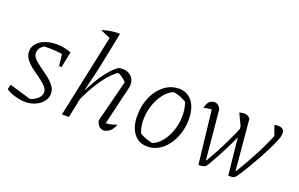

<svg xmlns="http://www.w3.org/2000/svg" viewBox="-88 -1097 2293 1470"><g transform="rotate(20 1058.0 -362.0)"><path d="M19 -39 28 -79 218 -23 191 -26Q218 -29 240 -42Q262 -55 275.5 -73Q289 -91 289 -110Q289 -136 267.5 -159Q246 -182 213.5 -204.5Q181 -227 149 -251.5Q117 -276 95 -304.5Q73 -333 73 -369Q73 -405 97 -432.5Q121 -460 161.5 -475.5Q202 -491 253 -491Q283 -491 314 -485.5Q345 -480 374 -468L359 -426Q322 -435 284 -439Q246 -443 208 -443Q190 -443 172.5 -442.5Q155 -442 138 -439L178 -446Q156 -437 141 -417Q126 -397 126 -377Q126 -350 148 -327.5Q170 -305 202 -282.5Q234 -260 266 -235.5Q298 -211 320 -182.5Q342 -154 342 -118Q342 -85 319.5 -56Q297 -27 259.5 -10Q222 7 177 7Q140 7 95 -5.5Q50 -18 19 -39ZM328 -340 313 -469 374 -468 348 -340Z M551 -128 540 -154Q566 -215 593 -266.5Q620 -318 648 -359.5Q676 -401 704.5 -432Q733 -463 761 -482Q771 -484 779 -485Q787 -486 794 -486Q837 -486 864 -460Q891 -434 891 -396Q891 -390 890.5 -384.5Q890 -379 889 -372L813 -51Q839 -53 860 -58Q881 -63 901 -71Q894 -48 880.5 -30.5Q867 -13 849.5 -3.5Q832 6 815 6Q793 6 777.5 -9.5Q762 -25 755 -52L847 -413V-391Q824 -415 806.5 -427.5Q789 -440 764 -450L782 -452Q725 -420 664.5 -335Q604 -250 551 -128ZM475 0 627 -717 682 -732 621 -430 575 -237 580 -235 532 0ZM627 -670 536 -710Q577 -722 611.5 -727.5Q646 -733 682 -732Z M1172 8Q1101 8 1060.5 -45Q1020 -98 1020 -189Q1020 -252 1037.5 -307Q1055 -362 1086.5 -403.5Q1118 -445 1160 -468.5Q1202 -492 1250 -492Q1320 -492 1360.5 -439.5Q1401 -387 1401 -295Q1401 -232 1383 -177.5Q1365 -123 1334 -81Q1303 -39 1261.5 -15.5Q1220 8 1172 8ZM1199 -30Q1242 -47 1274.5 -88Q1307 -129 1326 -184Q1345 -239 1346 -299Q1347 -359 1328 -413Q1303 -429 1276 -439Q1249 -449 1221 -453Q1178 -435 1145.5 -393Q1113 -351 1094.5 -296.5Q1076 -242 1074.5 -183Q1073 -124 1093 -71Q1116 -56 1143 -45.5Q1170 -35 1199 -30Z M1832 6 1787 -420 1800 -364 1746 -478Q1768 -484 1785 -484Q1818 -484 1835 -459L1872 -47H1876Q1940 -152 1989 -247.5Q2038 -343 2070 -426L2068 -377L2031 -480Q2042 -484 2060 -484Q2086 -484 2099 -473.5Q2112 -463 2112 -440Q2112 -417 2098 -383Q2083 -346 2060 -299.5Q2037 -253 2009.5 -203Q1982 -153 1954.5 -107.5Q1927 -62 1903 -27Q1895 -16 1889 -9Q1883 -2 1876.5 1Q1870 4 1859.5 5Q1849 6 1832 6ZM1589 6 1536 -462 1560 -427Q1535 -428 1515 -425.5Q1495 -423 1477 -417Q1479 -439 1488 -455Q1497 -471 1511 -479.5Q1525 -488 1542 -488Q1557 -488 1571 -478Q1585 -468 1593 -450L1631 -47H1635Q1688 -137 1731 -224Q1774 -311 1806 -394L1825 -352Q1811 -318 1792 -276.5Q1773 -235 1751 -191.5Q1729 -148 1706.5 -106.5Q1684 -65 1662 -28Q1656 -18 1651 -11.5Q1646 -5 1639.5 -1.5Q1633 2 1621 4Q1609 6 1589 6Z"/></g></svg>

Font: Piazzolla Thin ExtraLight
Style: Italic
Weight: 250
Italic angle: -11.3°
Version: Version 2.005